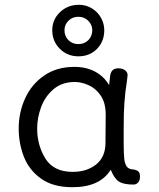

<svg xmlns="http://www.w3.org/2000/svg" viewBox="-20 -772 663 801"><path d="M564 -35Q564 -20 556.5 -11Q549 -2 536 -2Q495 -2 475.5 -15Q456 -28 442 -64Q397 9 282 9Q201 9 151 -27Q101 -63 79.5 -118.5Q58 -174 58 -236Q58 -303 85 -362Q112 -421 164.5 -457Q217 -493 290 -493Q340 -493 377 -473Q414 -453 435 -417L439 -450Q441 -487 473 -487Q493 -487 503.5 -477.5Q514 -468 512 -455L509 -430Q502 -388 499 -343Q496 -305 496 -241V-172Q496 -129 498.5 -108.5Q501 -88 509 -77Q517 -66 536 -65Q550 -63 557 -57Q564 -51 564 -35ZM421 -294Q421 -343 400 -373.5Q379 -404 349 -417Q319 -430 292 -430Q239 -430 203.5 -400Q168 -370 151.5 -325Q135 -280 135 -236Q135 -166 169.5 -110.5Q204 -55 283 -55Q342 -55 380.5 -85.5Q419 -116 420 -173Q421 -220 421 -294ZM198 -646Q198 -690 230 -721Q262 -752 310 -752Q339 -752 363.5 -737Q388 -722 401.5 -697.5Q415 -673 415 -646Q415 -599 384.5 -568Q354 -537 307 -537Q261 -537 229.5 -568.5Q198 -600 198 -646ZM365 -646Q365 -668 348.5 -685Q332 -702 307 -702Q282 -702 265.5 -685.5Q249 -669 249 -646Q249 -621 265.5 -604.5Q282 -588 307 -588Q332 -588 348.5 -604.5Q365 -621 365 -646Z"/></svg>

Font: Mali
Style: Regular
Weight: 400
Version: Version 1.000; ttfautohint (v1.6)